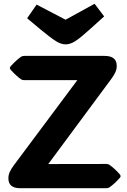

<svg xmlns="http://www.w3.org/2000/svg" viewBox="-20 -996 673 1016"><path d="M86.9 0Q24.4 0 24.4 -52.2Q24.4 -68.8 30.8 -84.2Q37.1 -99.6 53.7 -122.1L389.2 -571.8H109.9Q98.1 -571.8 92.3 -575.7Q79.6 -584.5 66.2 -596.7Q52.7 -608.9 37.1 -626Q32.2 -632.3 32.2 -636.2Q32.2 -640.6 37.1 -646Q52.7 -663.1 66.2 -675.3Q79.6 -687.5 92.3 -696.3Q99.1 -700.2 109.9 -700.2H533.7Q597.7 -700.2 597.7 -647.5Q597.7 -628.9 590.3 -613.3Q583 -597.7 568.8 -578.1L235.4 -127.9L540.5 -128.4Q552.2 -128.4 558.1 -124.5Q570.8 -115.7 584.5 -103.5Q598.1 -91.3 613.3 -74.2Q618.2 -67.9 618.2 -64Q618.2 -59.6 613.3 -54.2Q598.1 -37.1 584.5 -24.9Q570.8 -12.7 558.1 -3.9Q551.3 0 540.5 0ZM480.5 -976.1 531.2 -909.2 452.6 -838.4Q405.3 -795.4 378.4 -778.3Q351.6 -761.2 327.1 -761.2Q302.7 -761.2 274.7 -779.1Q246.6 -796.9 195.8 -838.9L123.5 -899.4L173.8 -971.7L327.1 -891.6Z"/></svg>

Font: ADLaM Display
Style: Regular
Weight: 400
Designer: Mark Jamra, Neil Patel, Concept: Andrew Footit
Foundry: Microsoft
Version: Version 2.000; ttfautohint (v1.8.4.7-5d5b);gftools[0.9.28]